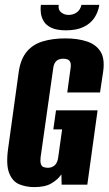

<svg xmlns="http://www.w3.org/2000/svg" viewBox="-20 -755 444 785"><path d="M120 10Q88 10 60 -1Q32 -12 18 -46Q4 -80 13 -146L57 -464Q65 -515 90 -544.5Q115 -574 155.5 -586Q196 -598 247 -598Q298 -598 335.5 -585.5Q373 -573 391 -544Q409 -515 402 -464L389 -377H255L268 -472Q271 -490 268 -499Q265 -508 257.5 -511.5Q250 -515 238 -515Q228 -515 219.5 -511.5Q211 -508 205 -499Q199 -490 197 -472L146 -112Q144 -95 147 -85Q150 -75 158 -72Q166 -69 176 -69Q192 -69 203.5 -79Q215 -89 218 -112L234 -226H198L209 -304H379L337 0H232L231 -42Q230 -41 229 -39.5Q228 -38 227 -37Q216 -21 190.5 -5.5Q165 10 120 10ZM250 -631Q212 -631 190 -641.5Q168 -652 158.5 -668.5Q149 -685 147 -702.5Q145 -720 147 -735H220Q217 -715 230 -704.5Q243 -694 260 -694Q279 -694 293.5 -704Q308 -714 313 -735H386Q382 -707 366.5 -683Q351 -659 322 -645Q293 -631 250 -631Z"/></svg>

Font: Alumni Sans Thin ExtraBold
Style: Italic
Weight: 800
Italic angle: -8°
Version: Version 1.016